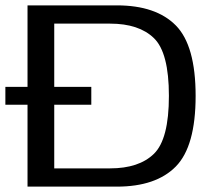

<svg xmlns="http://www.w3.org/2000/svg" viewBox="-39 -695 804 715"><path d="M-19 -305V-371.5H63.5V-675H396Q542 -675 615.8 -600.2Q689.5 -525.5 689.5 -337.8Q689.5 -150 615.8 -75Q542 0 396 0H63.5V-305ZM163 -68H371Q478.5 -68 534.2 -122.2Q590 -176.5 590 -338Q590 -499 534.2 -553Q478.5 -607 371 -607H163V-371.5H301V-305H163Z"/></svg>

Font: Anybody ExtraExpanded
Style: Regular
Weight: 400
Width: 8
Designer: Tyler Finck
Foundry: Etcetera Type Company
Version: Version 1.010; ttfautohint (v1.8.3) -l 8 -r 50 -G 200 -x 14 